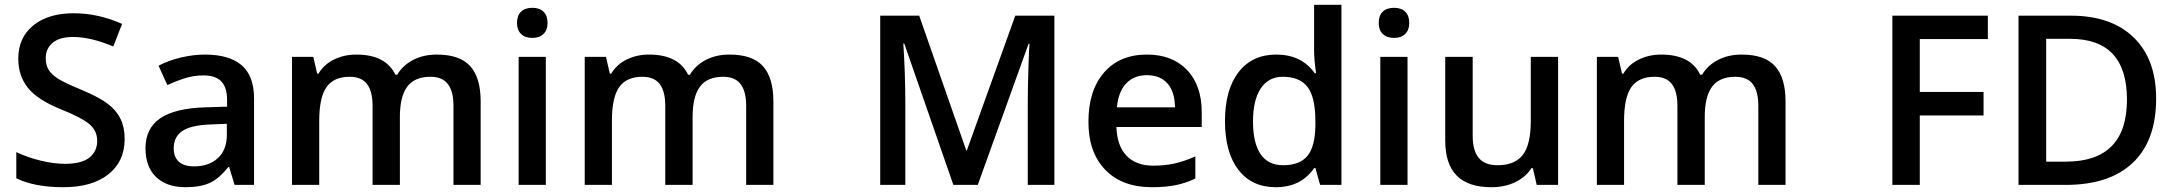

<svg xmlns="http://www.w3.org/2000/svg" viewBox="-20 -780 9175 810"><path d="M505.9 -193.8Q505.9 -98.6 437 -44.4Q368.2 9.8 247.1 9.8Q126 9.8 48.8 -27.8V-138.2Q97.7 -115.2 152.6 -102.1Q207.5 -88.9 254.9 -88.9Q324.2 -88.9 357.2 -115.2Q390.1 -141.6 390.1 -186Q390.1 -226.1 359.9 -253.9Q329.6 -281.7 234.9 -319.8Q137.2 -359.4 97.2 -410.2Q57.1 -460.9 57.1 -532.2Q57.1 -621.6 120.6 -672.9Q184.1 -724.1 291 -724.1Q393.6 -724.1 495.1 -679.2L458 -584Q362.8 -624 288.1 -624Q231.4 -624 202.1 -599.4Q172.9 -574.7 172.9 -534.2Q172.9 -506.3 184.6 -486.6Q196.3 -466.8 223.1 -449.2Q250 -431.6 319.8 -402.8Q398.4 -370.1 435.1 -341.8Q471.7 -313.5 488.8 -277.8Q505.9 -242.2 505.9 -193.8Z M969.7 0 946.8 -75.2H942.9Q903.8 -25.9 864.3 -8.1Q824.7 9.8 762.7 9.8Q683.1 9.8 638.4 -33.2Q593.8 -76.2 593.8 -154.8Q593.8 -238.3 655.8 -280.8Q717.8 -323.2 844.7 -327.1L938 -330.1V-358.9Q938 -410.6 913.8 -436.3Q889.6 -461.9 838.9 -461.9Q797.4 -461.9 759.3 -449.7Q721.2 -437.5 686 -420.9L648.9 -502.9Q692.9 -525.9 745.1 -537.8Q797.4 -549.8 843.8 -549.8Q946.8 -549.8 999.3 -504.9Q1051.8 -460 1051.8 -363.8V0ZM798.8 -78.1Q861.3 -78.1 899.2 -113Q937 -147.9 937 -210.9V-257.8L867.7 -254.9Q786.6 -252 749.8 -227.8Q712.9 -203.6 712.9 -153.8Q712.9 -117.7 734.4 -97.9Q755.9 -78.1 798.8 -78.1Z M1667 0H1551.8V-333Q1551.8 -395 1528.3 -425.5Q1504.9 -456.1 1455.1 -456.1Q1388.7 -456.1 1357.7 -412.8Q1326.7 -369.6 1326.7 -269V0H1211.9V-540H1301.8L1317.9 -469.2H1323.7Q1346.2 -507.8 1388.9 -528.8Q1431.6 -549.8 1482.9 -549.8Q1607.4 -549.8 1647.9 -464.8H1655.8Q1679.7 -504.9 1723.1 -527.3Q1766.6 -549.8 1822.8 -549.8Q1919.4 -549.8 1963.6 -501Q2007.8 -452.1 2007.8 -352.1V0H1893.1V-333Q1893.1 -395 1869.4 -425.5Q1845.7 -456.1 1795.9 -456.1Q1729 -456.1 1698 -414.3Q1667 -372.6 1667 -286.1Z M2282.7 0H2168V-540H2282.7ZM2161.1 -683.1Q2161.1 -713.9 2178 -730.5Q2194.8 -747.1 2226.1 -747.1Q2256.3 -747.1 2273.2 -730.5Q2290 -713.9 2290 -683.1Q2290 -653.8 2273.2 -637Q2256.3 -620.1 2226.1 -620.1Q2194.8 -620.1 2178 -637Q2161.1 -653.8 2161.1 -683.1Z M2901.9 0H2786.6V-333Q2786.6 -395 2763.2 -425.5Q2739.7 -456.1 2689.9 -456.1Q2623.5 -456.1 2592.5 -412.8Q2561.5 -369.6 2561.5 -269V0H2446.8V-540H2536.6L2552.7 -469.2H2558.6Q2581.1 -507.8 2623.8 -528.8Q2666.5 -549.8 2717.8 -549.8Q2842.3 -549.8 2882.8 -464.8H2890.6Q2914.6 -504.9 2958 -527.3Q3001.5 -549.8 3057.6 -549.8Q3154.3 -549.8 3198.5 -501Q3242.7 -452.1 3242.7 -352.1V0H3127.9V-333Q3127.9 -395 3104.2 -425.5Q3080.6 -456.1 3030.8 -456.1Q2963.9 -456.1 2932.9 -414.3Q2901.9 -372.6 2901.9 -286.1Z M4002 0 3794.9 -596.2H3791Q3799.3 -463.4 3799.3 -347.2V0H3693.4V-713.9H3857.9L4056.2 -146H4059.1L4263.2 -713.9H4428.2V0H4315.9V-353Q4315.9 -406.2 4318.6 -491.7Q4321.3 -577.1 4323.2 -595.2H4319.3L4105 0Z M4839.8 9.8Q4713.9 9.8 4642.8 -63.7Q4571.8 -137.2 4571.8 -266.1Q4571.8 -398.4 4637.7 -474.1Q4703.6 -549.8 4818.8 -549.8Q4925.8 -549.8 4987.8 -484.9Q5049.8 -419.9 5049.8 -306.2V-244.1H4689.9Q4692.4 -165.5 4732.4 -123.3Q4772.5 -81.1 4845.2 -81.1Q4893.1 -81.1 4934.3 -90.1Q4975.6 -99.1 5022.9 -120.1V-26.9Q4981 -6.8 4938 1.5Q4895 9.8 4839.8 9.8ZM4818.8 -462.9Q4764.2 -462.9 4731.2 -428.2Q4698.2 -393.6 4691.9 -327.1H4937Q4936 -394 4904.8 -428.5Q4873.5 -462.9 4818.8 -462.9Z M5362.3 9.8Q5261.2 9.8 5204.6 -63.5Q5147.9 -136.7 5147.9 -269Q5147.9 -401.9 5205.3 -475.8Q5262.7 -549.8 5364.3 -549.8Q5470.7 -549.8 5526.4 -471.2H5532.2Q5523.9 -529.3 5523.9 -563V-759.8H5639.2V0H5549.3L5529.3 -70.8H5523.9Q5468.8 9.8 5362.3 9.8ZM5393.1 -83Q5463.9 -83 5496.1 -122.8Q5528.3 -162.6 5529.3 -252V-268.1Q5529.3 -370.1 5496.1 -413.1Q5462.9 -456.1 5392.1 -456.1Q5331.5 -456.1 5298.8 -407Q5266.1 -357.9 5266.1 -267.1Q5266.1 -177.2 5297.9 -130.1Q5329.6 -83 5393.1 -83Z M5918 0H5803.2V-540H5918ZM5796.4 -683.1Q5796.4 -713.9 5813.2 -730.5Q5830.1 -747.1 5861.3 -747.1Q5891.6 -747.1 5908.4 -730.5Q5925.3 -713.9 5925.3 -683.1Q5925.3 -653.8 5908.4 -637Q5891.6 -620.1 5861.3 -620.1Q5830.1 -620.1 5813.2 -637Q5796.4 -653.8 5796.4 -683.1Z M6462.9 0 6446.8 -70.8H6440.9Q6417 -33.2 6372.8 -11.7Q6328.6 9.8 6272 9.8Q6173.8 9.8 6125.5 -39.1Q6077.1 -87.9 6077.1 -187V-540H6192.9V-207Q6192.9 -145 6218.3 -114Q6243.7 -83 6297.9 -83Q6370.1 -83 6404.1 -126.2Q6438 -169.4 6438 -271V-540H6553.2V0Z M7171.9 0H7056.6V-333Q7056.6 -395 7033.2 -425.5Q7009.8 -456.1 6960 -456.1Q6893.6 -456.1 6862.5 -412.8Q6831.5 -369.6 6831.5 -269V0H6716.8V-540H6806.6L6822.8 -469.2H6828.6Q6851.1 -507.8 6893.8 -528.8Q6936.5 -549.8 6987.8 -549.8Q7112.3 -549.8 7152.8 -464.8H7160.6Q7184.6 -504.9 7228 -527.3Q7271.5 -549.8 7327.6 -549.8Q7424.3 -549.8 7468.5 -501Q7512.7 -452.1 7512.7 -352.1V0H7397.9V-333Q7397.9 -395 7374.3 -425.5Q7350.6 -456.1 7300.8 -456.1Q7233.9 -456.1 7202.9 -414.3Q7171.9 -372.6 7171.9 -286.1Z M8079.1 0H7963.4V-713.9H8366.2V-615.2H8079.1V-392.1H8348.1V-293H8079.1Z M9076.2 -363.8Q9076.2 -187 8978 -93.5Q8879.9 0 8695.3 0H8495.6V-713.9H8716.3Q8886.7 -713.9 8981.4 -622.1Q9076.2 -530.3 9076.2 -363.8ZM8953.1 -359.9Q8953.1 -616.2 8713.4 -616.2H8612.3V-98.1H8695.3Q8953.1 -98.1 8953.1 -359.9Z"/></svg>

Font: Samim Medium FD
Style: Medium-FD
Weight: 500
Foundry: DejaVu fonts team - Redesigned by Saber Rastikerdar
Version: Version 4.0.5